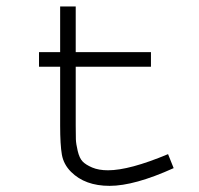

<svg xmlns="http://www.w3.org/2000/svg" viewBox="-20 -570 626 603"><path d="M168.9 -549.8H217.8V-406.2H454.1V-360.4H217.8V-175.8Q217.8 -146.5 218.3 -132.3Q218.8 -118.2 224.1 -95.7Q229.5 -73.2 239.3 -63Q249 -52.7 269.5 -43.9Q290 -35.2 319.3 -35.2Q386.7 -35.2 507.8 -85.9L525.4 -42Q402.3 13.7 324.2 13.7Q247.1 13.7 203.1 -30.3Q179.7 -53.7 174.3 -84.5Q168.9 -115.2 168.9 -175.8V-360.4H102.5V-406.2H168.9Z"/></svg>

Font: Thabit
Style: Regular
Weight: 500
Designer: Regenerated by Nadim Shaikli
Foundry: MAK Alagha
Version: 0.01